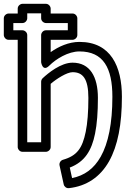

<svg xmlns="http://www.w3.org/2000/svg" viewBox="-34 -772 698 1008"><path d="M347 -443C285.3 -443 218.8 -388.2 190 -361.3C184.8 -356.5 182 -349.1 182 -343V-25H109V-588C109 -603.1 94.7 -613 84 -613H36V-651H84C99.1 -651 109 -665.3 109 -676V-702H182V-676C182 -660.9 196.3 -651 207 -651H322V-613H207C191.9 -613 182 -598.7 182 -588V-445C182 -445 189.6 -392.3 224.7 -427.3C260.5 -463.2 324.6 -502 383 -502C509.4 -502 556 -414 556 -264C556 -124.3 534.5 -19.5 494.7 50.7C458.9 114 409.1 150 344.4 162.8L332.3 107.7C411.8 77.5 447.2 17.3 465 -70C475.2 -119.8 480 -182.2 480 -258C480 -368.9 438.3 -443 347 -443ZM347 -393C399.7 -393 430 -360.5 430 -258C430 -184.4 425.2 -124.8 416 -80C398.3 6.6 370 46 296.2 66.9C284.9 70.1 275.6 83 278.6 96.4L300.6 196.4C303.1 207.7 314.7 217.3 327.7 215.8C420 205.7 491.7 157.5 538.3 75.3C584.5 -6.5 606 -119.7 606 -264C606 -422.4 548.1 -552 383 -552C326.4 -552 273.2 -527.3 232 -498.3V-563H347C357.7 -563 372 -572.9 372 -588V-676C372 -686.7 362.1 -701 347 -701H232V-727C232 -737.7 222.1 -752 207 -752H84C73.3 -752 59 -742.1 59 -727V-701H11C0.3 -701 -14 -691.1 -14 -676V-588C-14 -577.3 -4.1 -563 11 -563H59V0C59 10.7 68.9 25 84 25H207C217.7 25 232 15.1 232 0V-331.8C261.4 -357.2 316.9 -393 347 -393Z"/></svg>

Font: Fog Sans
Style: Outline
Weight: 700
Foundry: Intel Corporation
Version: Version 1.00